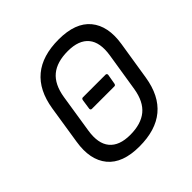

<svg xmlns="http://www.w3.org/2000/svg" viewBox="-176 -818 981 981"><g transform="rotate(-45 314.5 -327.5)"><path d="M289.1 12.2Q168 12.2 114.5 -52.7Q61 -117.7 79.1 -231.9L111.8 -440.9Q147.9 -667 383.8 -667Q504.9 -667 558.6 -602.1Q612.3 -537.1 594.2 -422.9L561 -213.9Q524.9 12.2 289.1 12.2ZM297.9 -63Q376 -63 420.7 -99.6Q465.3 -136.2 478 -214.8L511.2 -423.8Q524.4 -506.8 489.3 -549.3Q454.1 -591.8 375 -591.8Q295.9 -591.8 251.7 -555.2Q207.5 -518.6 194.8 -439.9L162.1 -231Q148.9 -147.9 184.1 -105.5Q219.2 -63 297.9 -63ZM252.9 -295.9Q248.5 -295.9 246.1 -298.8Q243.7 -301.8 244.1 -306.2L252 -359.9Q253.9 -370.1 262.2 -370.1H425.8Q430.2 -370.1 432.9 -367.2Q435.5 -364.3 435.1 -359.9L425.8 -306.2Q423.8 -295.9 416 -295.9Z"/></g></svg>

Font: Sofia Sans
Style: Italic
Weight: 400
Italic angle: -9°
Designer: Botio Nikoltchev, Ani Petrova
Foundry: lettersoup
Version: Version 4.100